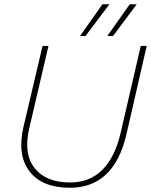

<svg xmlns="http://www.w3.org/2000/svg" viewBox="-20 -877 713 907"><path d="M358 -707 464 -857H497L384 -707ZM487 -707 593 -857H626L514 -707ZM310 10Q179 10 119.5 -67.5Q60 -145 91 -278L181 -660H209L118 -270Q90 -151 143.5 -83Q197 -15 311 -15Q495 -15 550 -250L645 -660H673L577 -241Q518 10 310 10Z"/></svg>

Font: Elaine Sans ExtraLight
Style: Italic
Weight: 275
Italic angle: -13°
Designer: Wei Huang
Foundry: Wei Huang
Version: Version 2.001;December 24, 2019;FontCreator 12.0.0.2547 64-b